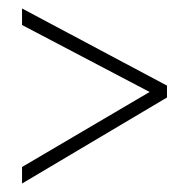

<svg xmlns="http://www.w3.org/2000/svg" viewBox="-20 -570 445 453"><path d="M32 -137 374 -340V-368L32 -550V-511L333 -353L32 -176Z"/></svg>

Font: Noto Sans Kannada ExtraCondensed ExtraLight
Style: Regular
Weight: 200
Width: 2
Designer: Jelle Bosma - Monotype Design Team
Foundry: Monotype Imaging Inc.
Version: Version 2.005